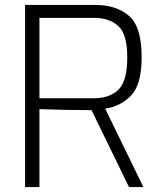

<svg xmlns="http://www.w3.org/2000/svg" viewBox="-20 -754 642 774"><path d="M81 -734H366Q448 -734 499.5 -690.5Q551 -647 551 -524Q551 -413 508.5 -369Q466 -325 404 -316L558 0H500L349 -310Q253 -310 139 -314V0H81ZM359 -358Q422 -358 457.5 -392.5Q493 -427 493 -524Q493 -616 457 -649Q421 -682 359 -682H139V-358Z"/></svg>

Font: Exo Light
Style: Regular
Weight: 300
Designer: Natanael Gama
Foundry: Natanael Gama
Version: Version 1.500; ttfautohint (v1.6)